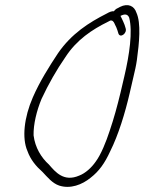

<svg xmlns="http://www.w3.org/2000/svg" viewBox="-20 -710 564 749"><path d="M108 -330C74 -252 65 -171 87 -121C99 -87 121 -61 146 -39C165 -19 184 5 211 14C254 28 300 11 334 -17C366 -42 388 -72 410 -120C442 -184 468 -269 486 -347L501 -412C506 -433 511 -454 514 -476C523 -542 531 -620 512 -661C504 -686 480 -699 448 -683L433 -675C431 -673 427 -670 424 -666C417 -667 408 -664 396 -657C327 -622 259 -579 206 -502C171 -449 135 -392 108 -330ZM142 -324C169 -382 201 -438 235 -487C279 -555 340 -595 401 -625C408 -629 412 -631 414 -630C422 -630 426 -620 429 -613C432 -608 435 -601 438 -592L442 -579C449 -560 477 -580 470 -600L466 -613C462 -622 459 -631 455 -638L450 -648C466 -656 478 -656 484 -641C498 -587 485 -497 465 -412L450 -348C438 -298 424 -247 408 -200C394 -157 374 -107 353 -79C337 -56 313 -34 289 -25C229 1 196 -39 171 -68C141 -95 117 -134 111 -182C110 -225 123 -278 142 -324Z"/></svg>

Font: Stray Cat
Style: CnObl
Weight: 400
Version: Version 1.0